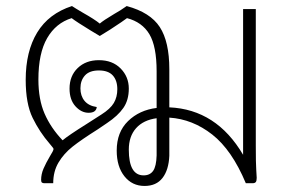

<svg xmlns="http://www.w3.org/2000/svg" viewBox="-20 -606 963 635"><path d="M829 -18Q829 -8 826 -4Q823 0 815 0H793Q747 -110 682 -161Q617 -212 540 -217V-130V-91Q538 -44 517.5 -17.5Q497 9 458 9Q417 9 391.5 -23Q366 -55 366 -108Q366 -169 403.5 -205.5Q441 -242 498 -249V-370Q498 -453 474 -493Q450 -533 400 -546Q390 -538 344 -508L310 -487L280 -505Q234 -533 217 -546Q165 -530 136 -480Q107 -430 107 -343Q107 -277 127.5 -230Q148 -183 187 -142Q206 -158 265 -195L315 -227Q345 -246 356.5 -265.5Q368 -285 368 -311Q368 -340 353 -356.5Q338 -373 307 -373Q276 -373 261 -356.5Q246 -340 246 -314Q246 -289 259.5 -272.5Q273 -256 300 -252Q298 -233 273 -233Q249 -233 229.5 -254.5Q210 -276 210 -313Q210 -355 237 -381Q264 -407 307 -407Q352 -407 379 -379.5Q406 -352 406 -313Q406 -275 388 -249Q370 -223 334 -199L303 -178Q249 -144 220 -121Q191 -98 173.5 -68.5Q156 -39 156 0H127Q122 0 119 -2Q116 -4 116 -11Q116 -30 124 -48.5Q132 -67 145 -89Q157 -108 157 -113Q157 -116 151 -122.5Q145 -129 144 -131Q111 -169 88 -216Q65 -263 65 -342Q65 -436 103 -498.5Q141 -561 218 -586Q230 -578 254 -564Q293 -542 310 -528Q321 -538 358 -560Q378 -571 399 -586Q477 -565 508.5 -516.5Q540 -468 540 -377V-251Q696 -244 784 -94V-576H826V-124Q826 -65 827.5 -44Q829 -23 829 -18ZM498 -133V-215Q454 -209 430 -182Q406 -155 406 -111Q406 -26 455 -26Q476 -26 486.5 -41Q497 -56 498 -92Z"/></svg>

Font: Krub ExtraLight
Style: Regular
Weight: 275
Designer: Ekaluck Peanpanawate
Foundry: Cadson Demak Co.,Ltd.
Version: Version 1.000; ttfautohint (v1.6)